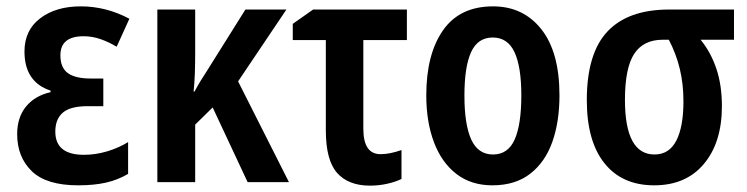

<svg xmlns="http://www.w3.org/2000/svg" viewBox="-20 -573 2350 604"><path d="M305 -326V-239H256Q201 -239 177.5 -218.5Q154 -198 154 -159Q154 -86 244 -86Q281 -86 317.5 -97Q354 -108 383 -126V-26Q351 -7 313.5 1.5Q276 10 226 10Q126 10 80 -34.5Q34 -79 34 -151Q34 -204 62 -238Q90 -272 139 -283V-288Q57 -315 57 -411Q57 -478 106.5 -515.5Q156 -553 234 -553Q314 -553 387 -514L347 -426Q322 -441 296 -450Q270 -459 243 -459Q170 -459 170 -399Q170 -360 193.5 -343Q217 -326 265 -326Z M881 -543 729 -317 889 0H759L649 -235L594 -181V0H475V-543H594V-408Q594 -375 593 -343.5Q592 -312 589 -285H592Q601 -302 611 -318.5Q621 -335 631 -350L752 -543Z M1260 -543V-447H1123V-168Q1123 -88 1177 -88Q1193 -88 1209.5 -91.5Q1226 -95 1243 -101V-10Q1225 -1 1198.5 5Q1172 11 1144 11Q1076 11 1040.5 -29Q1005 -69 1005 -163V-447H901V-498L965 -543Z M1740 -273Q1740 -190 1717.5 -126.5Q1695 -63 1648 -26.5Q1601 10 1529 10Q1462 10 1415.5 -26Q1369 -62 1345 -126Q1321 -190 1321 -273Q1321 -402 1373.5 -477.5Q1426 -553 1531 -553Q1626 -553 1683 -481Q1740 -409 1740 -273ZM1441 -272Q1441 -181 1462.5 -134Q1484 -87 1531 -87Q1578 -87 1599 -134Q1620 -181 1620 -273Q1620 -363 1598.5 -409Q1577 -455 1530 -455Q1483 -455 1462 -409Q1441 -363 1441 -272Z M2251 -239Q2251 -125 2194.5 -57.5Q2138 10 2038 10Q1937 10 1881.5 -59.5Q1826 -129 1826 -258Q1826 -405 1891 -474Q1956 -543 2085 -543H2289V-448H2184Q2216 -409 2233.5 -357Q2251 -305 2251 -239ZM1946 -259Q1946 -87 2039 -87Q2085 -87 2107.5 -130.5Q2130 -174 2130 -254Q2130 -309 2118.5 -356.5Q2107 -404 2084 -448H2065Q2004 -448 1975 -403.5Q1946 -359 1946 -259Z"/></svg>

Font: Avrile Sans Condensed SemiBold
Style: Regular
Weight: 600
Width: 3
Designer: Monotype Design Team
Foundry: Monotype Imaging Inc.
Version: Version 2.001;September 10, 2019;FontCreator 11.5.0.2425 64-